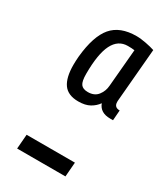

<svg xmlns="http://www.w3.org/2000/svg" viewBox="-178 -786 750 864"><g transform="rotate(30 197.5 -353.5)"><path d="M90 -497Q101 -608 143 -657.5Q185 -707 270 -707Q281 -707 294 -705.5Q307 -704 320 -701.5Q333 -699 345 -696Q357 -693 366 -690L342 -412V-407Q342 -379 371 -379L367 -326H352Q300 -326 285 -367Q271 -347 248 -334Q225 -321 189 -321Q135 -321 111.5 -354Q88 -387 88 -453Q88 -464 88.5 -474.5Q89 -485 90 -497ZM205 -379Q239 -379 256.5 -401.5Q274 -424 276 -453L293 -647Q286 -648 277.5 -648.5Q269 -649 258 -649Q208 -649 183 -599.5Q158 -550 158 -446Q158 -408 168.5 -393.5Q179 -379 205 -379ZM57 0 63 -75H314L308 0Z"/></g></svg>

Font: Share
Style: Italic
Weight: 400
Version: Version 1.002